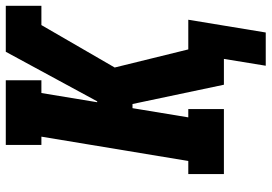

<svg xmlns="http://www.w3.org/2000/svg" viewBox="-154 -620 916 647"><g transform="rotate(-90 303.5 -297.0)"><path d="M517 141H405L428 0H341L276 -308H262L231 -120H259V0H40V-120H84L166 -615H138V-735H356V-615H313L282 -427H285L452 -735H607V-615H542L399 -368L460 -120H560Z"/></g></svg>

Font: Iosevka Etoile Heavy Oblique
Style: Regular
Weight: 900
Italic angle: -9°
Designer: Belleve Invis
Foundry: Belleve Invis
Version: Version 15.5.2; ttfautohint (v1.8.4)